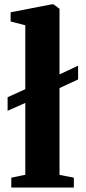

<svg xmlns="http://www.w3.org/2000/svg" viewBox="-20 -838 383 858"><path d="M30.5 0V-44L93 -57V-378L14 -343V-403.5L93 -439.5V-725L27.5 -742V-783L210 -818.5H219.5L246 -798.5V-505.5L329 -544.5V-483L246 -444.5V-56.5L310 -44V0Z"/></svg>

Font: Merriweather 72pt ExtraBold
Style: Regular
Weight: 800
Version: Version 2.100